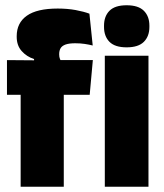

<svg xmlns="http://www.w3.org/2000/svg" viewBox="-20 -710 624 730"><path d="M199.5 -677.5Q236.5 -677.5 267.5 -671.8Q298.5 -666 320 -658L332.5 -537Q318.5 -540.5 302 -543Q285.5 -545.5 266 -545.5Q243 -545.5 229.5 -540.8Q216 -536 210.5 -526.8Q205 -517.5 205 -504V-503Q205 -493 208 -485.8Q211 -478.5 215.5 -471L109.5 -469V-485.5Q81.5 -494.5 62.5 -515.8Q43.5 -537 43.5 -570V-572.5Q43.5 -623 82 -650.2Q120.5 -677.5 199.5 -677.5ZM58.5 0V-436H222.5V0ZM6.5 -349.5V-481.5L132.5 -480.5L195 -481.5H333L321 -349.5ZM378.5 0V-498H544.5V0ZM461.5 -530Q417 -530 396.2 -551Q375.5 -572 375.5 -607.5V-612.5Q375.5 -648 396.2 -669Q417 -690 461.5 -690Q506 -690 527 -669Q548 -648 548 -612.5V-607.5Q548 -572 527 -551Q506 -530 461.5 -530Z"/></svg>

Font: Anek Odia SemiCondensed ExtraBold
Style: Regular
Weight: 800
Width: 4
Designer: Yesha Goshar & Mahesh Sahu (Odia), Yesha Goshar (Latin)
Foundry: Ek Type
Version: Version 1.003